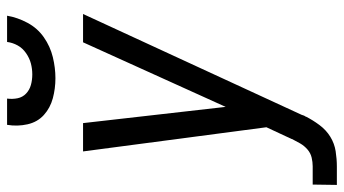

<svg xmlns="http://www.w3.org/2000/svg" viewBox="-256 -540 995 556"><g transform="rotate(-90 242.0 -262.5)"><path d="M-16 215 -15 145H38Q50 145 63 142Q76 139 86.5 130Q97 121 104 109Q111 97 117 85V84L151 11L81 -520H163L210 -107L397 -520H479L187 113Q186 116 185 119Q184 122 182 124V125Q172 145 157.5 164.5Q143 184 123.5 196Q104 208 81.5 211.5Q59 215 37 215ZM293 -600Q263 -600 235 -607.5Q207 -615 186.5 -633.5Q166 -652 159.5 -681Q153 -710 158 -740H234Q232 -724 235 -709.5Q238 -695 248.5 -685Q259 -675 273.5 -671Q288 -667 304 -667Q320 -667 335.5 -671Q351 -675 365.5 -685Q380 -695 388 -709.5Q396 -724 398 -740H474Q469 -710 453.5 -681Q438 -652 411.5 -633.5Q385 -615 354 -607.5Q323 -600 293 -600Z"/></g></svg>

Font: Iosevka SS18
Style: Italic
Weight: 400
Italic angle: -9°
Monospace: yes
Designer: Belleve Invis
Foundry: Belleve Invis
Version: Version 25.1.1; ttfautohint (v1.8.4)